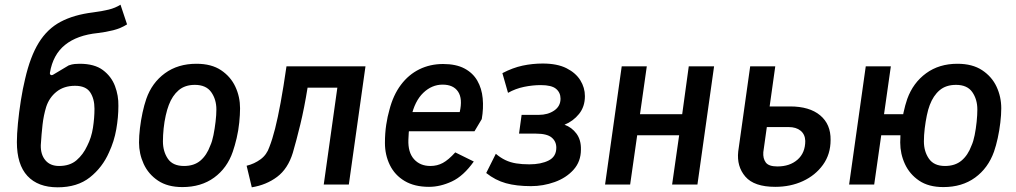

<svg xmlns="http://www.w3.org/2000/svg" viewBox="-20 -787 4332 819"><path d="M226 12Q142 12 97 -36.5Q52 -85 52 -181Q52 -214 56.5 -261Q61 -308 69 -358.5Q77 -409 87 -450Q109 -546 145.5 -605Q182 -664 238.5 -694Q295 -724 376 -734Q415 -739 443.5 -746Q472 -753 494 -767L522 -683Q495 -666 463 -658Q431 -650 397 -646Q309 -637 257.5 -595.5Q206 -554 193 -477Q192 -470 196.5 -467.5Q201 -465 206 -468L273 -508Q287 -513 298.5 -514Q310 -515 320 -515Q383 -515 419 -488Q455 -461 470.5 -420Q486 -379 485 -335Q485 -287 476 -235.5Q467 -184 445 -137Q417 -73 363.5 -30.5Q310 12 226 12ZM232 -79Q278 -79 306.5 -103.5Q335 -128 352 -165Q370 -200 376.5 -242Q383 -284 383 -323Q383 -366 364.5 -393.5Q346 -421 300 -421Q253 -421 221.5 -396Q190 -371 177 -331Q166 -295 161.5 -255.5Q157 -216 154 -168Q153 -128 173.5 -103.5Q194 -79 232 -79Z M758 11Q695 11 654 -16.5Q613 -44 593 -87.5Q573 -131 573 -179Q573 -207 577 -240.5Q581 -274 588 -306.5Q595 -339 604 -365Q628 -434 683.5 -474.5Q739 -515 818 -515Q882 -515 923 -487.5Q964 -460 984 -417Q1004 -374 1004 -325Q1004 -298 1000.5 -264Q997 -230 989.5 -198Q982 -166 973 -140Q949 -70 893.5 -29.5Q838 11 758 11ZM765 -79Q808 -79 835 -102Q862 -125 877 -166Q885 -183 890.5 -210.5Q896 -238 899.5 -267.5Q903 -297 903 -320Q903 -363 881 -394Q859 -425 811 -425Q769 -425 742 -402Q715 -379 700 -339Q693 -321 687 -294.5Q681 -268 678 -239Q675 -210 675 -184Q675 -141 696 -110Q717 -79 765 -79Z M1054 12 1032 -80Q1065 -88 1091.5 -107.5Q1118 -127 1129 -160Q1142 -193 1153.5 -238.5Q1165 -284 1177 -349Q1189 -414 1202 -504H1539L1468 0H1361L1419 -413H1292Q1278 -326 1261 -256Q1244 -186 1229 -135Q1208 -67 1162 -32.5Q1116 2 1054 12Z M1810 10Q1748 10 1706 -15Q1664 -40 1643 -83Q1622 -126 1622 -177Q1622 -219 1627.5 -255Q1633 -291 1641 -318Q1657 -381 1690 -425Q1723 -469 1769 -491.5Q1815 -514 1870 -514Q1925 -514 1961 -495Q1997 -476 2016 -443Q2035 -410 2039 -367.5Q2043 -325 2035 -279L2004 -227H1704L1714 -309H1941Q1954 -366 1934 -396Q1914 -426 1868 -426Q1822 -426 1785.5 -391Q1749 -356 1734 -288Q1730 -267 1726.5 -246Q1723 -225 1722 -191Q1720 -137 1746 -108Q1772 -79 1816 -79Q1845 -79 1869 -92Q1893 -105 1922 -137L2001 -98Q1957 -36 1907.5 -13Q1858 10 1810 10Z M2245 7Q2183 7 2138 -5.5Q2093 -18 2054 -49L2095 -131Q2115 -114 2136 -104Q2157 -94 2182 -90Q2207 -86 2238 -86Q2288 -86 2320.5 -102.5Q2353 -119 2353 -157Q2353 -184 2333 -200.5Q2313 -217 2266 -217H2194L2205 -297H2278Q2317 -297 2344 -315.5Q2371 -334 2371 -366Q2371 -392 2352 -408Q2333 -424 2287 -424Q2252 -424 2215.5 -416.5Q2179 -409 2147 -391L2123 -475Q2167 -498 2209 -507Q2251 -516 2295 -516Q2357 -516 2396.5 -496Q2436 -476 2455.5 -444.5Q2475 -413 2475 -377Q2475 -332 2450 -301Q2425 -270 2388 -255Q2419 -244 2439 -217Q2459 -190 2458 -149Q2458 -98 2426.5 -63Q2395 -28 2346 -10.5Q2297 7 2245 7Z M2561 0 2632 -504H2739L2710 -300H2890L2918 -504H3026L2955 0H2847L2877 -210H2698L2668 0Z M3287 10Q3197 10 3159.5 -33.5Q3122 -77 3129 -141L3180 -504H3287L3263 -333H3350Q3433 -333 3478.5 -295Q3524 -257 3523 -190Q3523 -129 3490.5 -84Q3458 -39 3405 -14.5Q3352 10 3287 10ZM3296 -77Q3349 -77 3382 -106Q3415 -135 3415 -186Q3414 -214 3395 -229.5Q3376 -245 3344 -245H3251L3236 -138Q3234 -111 3246.5 -94Q3259 -77 3296 -77Z M3602 0 3673 -504H3780L3751 -300H3890L3878 -210H3739L3709 0ZM4004 11Q3941 11 3900.5 -16.5Q3860 -44 3840 -87.5Q3820 -131 3820 -179Q3820 -207 3823.5 -240.5Q3827 -274 3834 -306.5Q3841 -339 3850 -365Q3875 -434 3930.5 -474.5Q3986 -515 4064 -515Q4128 -515 4169.5 -487.5Q4211 -460 4231 -417Q4251 -374 4251 -325Q4251 -298 4247 -264Q4243 -230 4236 -198Q4229 -166 4220 -140Q4195 -70 4139.5 -29.5Q4084 11 4004 11ZM4011 -79Q4054 -79 4081.5 -102Q4109 -125 4124 -166Q4132 -183 4137.5 -210.5Q4143 -238 4146 -267.5Q4149 -297 4149 -320Q4149 -363 4127.5 -394Q4106 -425 4058 -425Q4015 -425 3988 -402Q3961 -379 3946 -339Q3939 -321 3933.5 -294.5Q3928 -268 3924.5 -239Q3921 -210 3921 -184Q3921 -141 3942.5 -110Q3964 -79 4011 -79Z"/></svg>

Font: Finlandica Medium
Style: Italic
Weight: 500
Italic angle: -8°
Designer: Niklas Ekholm, Juho Hiilivirta, Jaakko Suomalainen
Foundry: Helsinki Type Studio
Version: Version 1.063